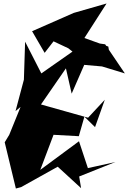

<svg xmlns="http://www.w3.org/2000/svg" viewBox="-20 -1027 736 1101"><path d="M525 -298 581 -455 485 -352 215 -428 358 -635 391 -490 463 -655 565 -646 696 -606 583 -773 477 -788 217 -606 124 -788 117 -570 69 -390 98 -414 33 -254 7 -211 71 54 101 46 311 -71 445 52 434 -15 642 -98 484 -63 433 -217 211 -53 287 -254 432 -246 464 -358ZM601 -760 464 -809 591 -1007 403 -953 164 -848 236 -724 287 -790 372 -750 487 -658 562 -666 618 -664Z"/></svg>

Font: Asimov Silicon
Style: Regular
Weight: 400
Designer: Google
Version: Version 2.000980; 2014